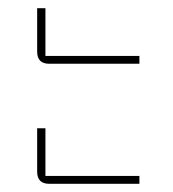

<svg xmlns="http://www.w3.org/2000/svg" viewBox="-20 -534 417 464"><path d="M99.1 -379.9Q69.8 -379.9 69.8 -409.2V-514.2H89.8V-398.9H316.9V-379.9ZM99.1 -89.8Q69.8 -89.8 69.8 -119.1V-224.1H89.8V-108.9H316.9V-89.8Z"/></svg>

Font: Anuphan Thin
Style: Regular
Weight: 250
Designer: Mike Abbink, Paul van der Laan, Pieter van Rosmalen, Mint Tantisuwanna
Foundry: Bold Monday; Cadson Demak
Version: Version 3.002;hotconv 1.0.109;makeotfexe 2.5.65596